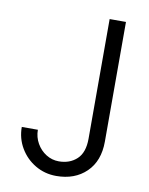

<svg xmlns="http://www.w3.org/2000/svg" viewBox="-77 -717 602 776"><g transform="rotate(10 223.5 -329.0)"><path d="M207 2Q160 2 121 -21Q82 -44 59 -83Q36 -122 36 -169H102Q102 -139 116.5 -113.5Q131 -88 155 -73Q179 -58 207 -58Q252 -58 281 -85Q310 -112 310 -169V-660H377V-169Q377 -89 330 -43.5Q283 2 207 2Z"/></g></svg>

Font: Lil Grotesk
Style: Regular
Weight: 400
Designer: Bastien Sozeau
Foundry: NBR — Bastien Sozeau
Version: Version 4.002; ttfautohint (v1.8.4.7-5d5b)